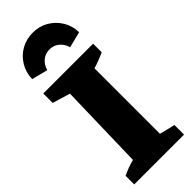

<svg xmlns="http://www.w3.org/2000/svg" viewBox="-294 -948 981 981"><g transform="rotate(-45 196.5 -457.5)"><path d="M15 0V-62Q55 -82 99 -93L111 -560L15 -589V-657H375V-595Q335 -576 291 -563V-90L375 -69V0ZM197 -915Q244 -915 281.5 -893Q319 -871 342 -833.5Q365 -796 366 -749L279 -727Q271 -757 249 -775.5Q227 -794 197 -794Q166 -794 144 -775.5Q122 -757 114 -727L27 -749Q28 -796 51 -834Q74 -872 112 -893.5Q150 -915 197 -915Z"/></g></svg>

Font: Piazzolla SC ExtraBold
Style: Regular
Weight: 800
Designer: Juan Pablo del Peral
Foundry: Huerta Tipografica
Version: Version 1.330